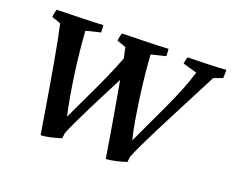

<svg xmlns="http://www.w3.org/2000/svg" viewBox="-109 -833 1233 1024"><g transform="rotate(20 507.5 -321.0)"><path d="M203 12Q195 -37 184 -104.5Q173 -172 160.5 -245Q148 -318 136 -386Q124 -454 113.5 -506.5Q103 -559 97 -584L46 -602Q47 -614 49.5 -626Q52 -638 55 -646Q133 -648 201 -649.5Q269 -651 317 -654Q318 -643 318.5 -633Q319 -623 319 -613L237 -593Q240 -546 246 -485.5Q252 -425 261 -360.5Q270 -296 280.5 -235.5Q291 -175 302 -129Q329 -188 362.5 -257.5Q396 -327 427 -396Q458 -465 480 -524Q472 -564 467 -584L416 -602Q417 -614 419.5 -626Q422 -638 425 -646Q503 -648 571 -649.5Q639 -651 687 -654Q688 -643 688.5 -633Q689 -623 689 -613L607 -593Q610 -546 616 -485.5Q622 -425 631 -360.5Q640 -296 650 -235.5Q660 -175 672 -129Q697 -183 725.5 -243.5Q754 -304 782.5 -365.5Q811 -427 833.5 -483.5Q856 -540 869 -585L789 -608Q791 -617 793 -627.5Q795 -638 798 -646Q863 -647 921 -649Q979 -651 1015 -654Q1015 -642 1015 -630.5Q1015 -619 1014 -607L964 -589Q957 -575 938 -538.5Q919 -502 893 -451.5Q867 -401 837.5 -344Q808 -287 779.5 -230.5Q751 -174 727.5 -125Q704 -76 691 -43L687 -12Q664 -4 630 4Q596 12 573 12Q565 -40 552.5 -112.5Q540 -185 527 -263Q514 -341 501 -410Q477 -362 450 -310.5Q423 -259 398.5 -209Q374 -159 353.5 -116Q333 -73 321 -43L317 -12Q294 -4 260 4Q226 12 203 12Z"/></g></svg>

Font: Labrada SemiBold
Style: Italic
Weight: 600
Italic angle: -7°
Designer: Mercedes Jáuregui
Foundry: Omnibus-Type Team
Version: Version 1.000; ttfautohint (v1.8.4.7-5d5b)